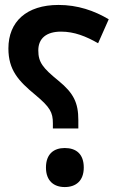

<svg xmlns="http://www.w3.org/2000/svg" viewBox="-20 -744 475 777"><path d="M194 -224H297V-258C297 -328 278 -367 217 -417C153 -469 135 -492 135 -540C135 -589 168 -616 227 -616C281 -616 328 -597 377 -569L420 -666C361 -701 294 -724 217 -724C87 -724 14 -656 14 -548C14 -461 54 -417 123 -360C183 -310 194 -289 194 -245ZM242 13C287 13 319 -12 319 -66C319 -121 288 -145 242 -145C198 -145 166 -121 166 -66C166 -12 198 13 242 13Z"/></svg>

Font: Noto Sans Arabic UI Cn SmBd
Style: Regular
Weight: 600
Width: 3
Designer: Monotype Design Team, Nadine Chahine and Nizar Qandah
Foundry: Monotype Imaging Inc.
Version: Version 2.010